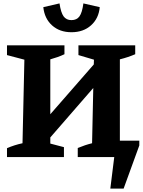

<svg xmlns="http://www.w3.org/2000/svg" viewBox="-20 -921 837 1126"><path d="M21 0V-52Q65 -71 112 -81L123 -571L21 -598V-655H358V-603Q339 -594 318 -586.5Q297 -579 275 -573V-251L530 -543L531 -571L440 -598V-655H773V-603Q752 -594 729.5 -586.5Q707 -579 683 -573V-96H797V-68L705 185H627L650 0H436V-53Q479 -71 520 -81L527 -405L275 -115V-79L355 -58V0ZM399 -732Q330 -732 285.5 -772Q241 -812 234 -879L329 -901Q337 -847 353 -825Q369 -803 399 -803Q430 -803 446 -825Q462 -847 469 -901L565 -879Q559 -813 514 -772.5Q469 -732 399 -732Z"/></svg>

Font: Piazzolla
Style: Bold
Weight: 700
Designer: Juan Pablo del Peral
Foundry: Huerta Tipografica
Version: Version 1.330